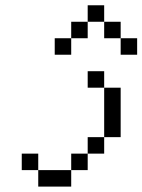

<svg xmlns="http://www.w3.org/2000/svg" viewBox="-20 -645 540 728"><path d="M500 -437.5V-500H437.5V-437.5ZM125 0V62.5H250V0ZM125 0V-62.5H62.5V0ZM250 0H312.5V-62.5H250ZM312.5 -62.5H375V-125H312.5ZM375 -125H437.5V-312.5H375ZM375 -312.5V-375H312.5V-312.5ZM250 -500H187.5V-437.5H250ZM250 -500H312.5V-562.5H250ZM437.5 -500V-562.5H375V-500ZM312.5 -562.5H375V-625H312.5Z"/></svg>

Font: BFUnifontExMono
Style: Regular
Weight: 500
Version: Version 15.0.06